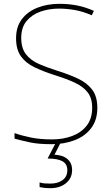

<svg xmlns="http://www.w3.org/2000/svg" viewBox="-20 -744 583 1004"><path d="M489 -180Q489 -116 456.5 -73.5Q424 -31 369.5 -10.5Q315 10 250 10Q181 10 136.5 0.5Q92 -9 56 -19V-48Q96 -34 143.5 -24.5Q191 -15 252 -15Q309 -15 356.5 -32.5Q404 -50 433 -86.5Q462 -123 462 -181Q462 -231 438 -261.5Q414 -292 369.5 -312.5Q325 -333 263 -352Q205 -371 160 -392.5Q115 -414 89.5 -449.5Q64 -485 64 -544Q64 -604 94.5 -644Q125 -684 176.5 -704Q228 -724 291 -724Q338 -724 382.5 -715.5Q427 -707 471 -687L460 -664Q414 -684 371.5 -691.5Q329 -699 289 -699Q236 -699 191 -683Q146 -667 118.5 -633.5Q91 -600 91 -546Q91 -492 116 -460Q141 -428 183.5 -409.5Q226 -391 277 -375Q341 -355 388.5 -332.5Q436 -310 462.5 -274.5Q489 -239 489 -180ZM357 145Q357 188 325 214Q293 240 244 240Q210 240 187 234V210Q200 214 212.5 215Q225 216 244 216Q282 216 307 198Q332 180 332 146Q332 114 307 99.5Q282 85 229 85L273 0H298L265 65Q309 67 333 88Q357 109 357 145Z"/></svg>

Font: Noto Sans Khmer UI Thin
Style: Regular
Weight: 100
Designer: Danh Hong and the Monotype Design Team
Foundry: Monotype Imaging Inc.
Version: Version 2.002; ttfautohint (v1.8.4.7-5d5b)